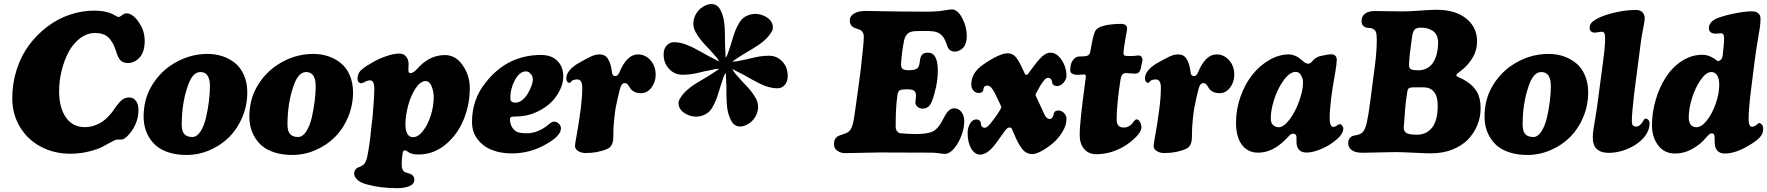

<svg xmlns="http://www.w3.org/2000/svg" viewBox="-20 -768 8992 977"><path d="M337.4 14.2Q254.9 14.2 187.5 -21.7Q120.1 -57.6 81.3 -122.3Q42.5 -187 42.5 -268.1Q42.5 -345.2 65.4 -415.5Q88.4 -485.8 128.4 -539.3Q168.5 -592.8 220.9 -632.6Q273.4 -672.4 334.7 -693.1Q396 -713.9 459 -713.9Q490.2 -713.9 514.4 -708.7Q538.6 -703.6 549.8 -697.8Q561 -691.9 570.1 -686.8Q579.1 -681.6 583.5 -681.6Q589.4 -681.6 601.3 -690.9Q613.3 -700.2 623.5 -700.2Q654.8 -700.2 685.5 -656.2Q716.3 -612.3 716.3 -560.5Q716.3 -503.4 690.2 -475.3Q664.1 -447.3 632.3 -447.3Q605.5 -447.3 591.8 -461.9Q580.6 -475.1 571.8 -503.4Q564.9 -524.9 558.3 -539.1Q551.8 -553.2 539.6 -568.8Q527.3 -584.5 508.5 -592.3Q489.7 -600.1 464.4 -600.1Q422.9 -600.1 387.2 -573Q351.6 -545.9 328.9 -502.9Q306.2 -460 293.5 -408Q280.8 -356 280.8 -304.2Q280.8 -220.2 315.2 -170.7Q349.6 -121.1 411.6 -121.1Q437 -121.1 460.2 -129.2Q483.4 -137.2 499 -147.5Q514.6 -157.7 530.3 -174.3Q545.9 -190.9 553.2 -200.7Q560.5 -210.4 570.3 -225.1Q572.3 -228 573.2 -229.5Q590.3 -252.4 604.5 -262.2Q618.7 -272 637.2 -272Q658.7 -272 671.6 -254.9Q684.6 -237.8 684.6 -208.5Q684.6 -170.4 669.4 -135.7Q654.3 -101.1 627.9 -75.2Q610.4 -57.6 595.7 -57.6Q593.3 -57.6 589.6 -57.6Q585.9 -57.6 581.8 -57.6Q577.6 -57.6 572.3 -57.6Q567.4 -57.1 547.1 -45.9Q526.9 -34.7 501.5 -21.2Q476.1 -7.8 431.2 3.2Q386.2 14.2 337.4 14.2Z M710.9 -174.8Q710.9 -258.8 748.3 -325Q785.6 -391.1 846.7 -433.6Q935.1 -493.7 1036.1 -493.7Q1076.7 -493.7 1112.5 -481.7Q1148.4 -469.7 1176.8 -446.5Q1205.1 -423.3 1221.7 -385Q1238.3 -346.7 1238.3 -298.3Q1238.3 -231.9 1213.4 -172.4Q1188.5 -112.8 1146.5 -70.8Q1104.5 -28.8 1047.6 -4.2Q990.7 20.5 929.2 20.5Q880.9 20.5 842.5 8.8Q804.2 -2.9 780 -22Q755.9 -41 740 -67.1Q724.1 -93.3 717.5 -119.6Q710.9 -146 710.9 -174.8ZM959 -70.8Q981.9 -70.8 1000.2 -99.1Q1018.6 -127.4 1028.3 -169.7Q1038.1 -211.9 1043.2 -253.4Q1048.3 -294.9 1048.3 -329.1Q1048.3 -401.4 999.5 -401.4Q958.5 -401.4 934.6 -327.6Q904.8 -241.2 904.8 -134.8Q904.8 -104 915 -89.8Q928.2 -70.8 959 -70.8Z M1249 -174.8Q1249 -258.8 1286.4 -325Q1323.7 -391.1 1384.8 -433.6Q1473.1 -493.7 1574.2 -493.7Q1614.7 -493.7 1650.6 -481.7Q1686.5 -469.7 1714.8 -446.5Q1743.2 -423.3 1759.8 -385Q1776.4 -346.7 1776.4 -298.3Q1776.4 -231.9 1751.5 -172.4Q1726.6 -112.8 1684.6 -70.8Q1642.6 -28.8 1585.7 -4.2Q1528.8 20.5 1467.3 20.5Q1418.9 20.5 1380.6 8.8Q1342.3 -2.9 1318.1 -22Q1293.9 -41 1278.1 -67.1Q1262.2 -93.3 1255.6 -119.6Q1249 -146 1249 -174.8ZM1497.1 -70.8Q1520 -70.8 1538.3 -99.1Q1556.6 -127.4 1566.4 -169.7Q1576.2 -211.9 1581.3 -253.4Q1586.4 -294.9 1586.4 -329.1Q1586.4 -401.4 1537.6 -401.4Q1496.6 -401.4 1472.7 -327.6Q1442.9 -241.2 1442.9 -134.8Q1442.9 -104 1453.1 -89.8Q1466.3 -70.8 1497.1 -70.8Z M2024.4 78.1Q2025.9 89.8 2029.8 96.9Q2033.7 104 2037.4 106.2Q2041 108.4 2047.9 110.4Q2050.8 111.8 2059.6 114.3Q2068.4 116.7 2072.3 119.1Q2088.4 128.4 2088.4 146Q2088.4 168.5 2063.5 179Q2038.6 189.5 2001 189.5Q1917 189.5 1848.6 170.9Q1814 162.1 1798.1 146.7Q1782.2 131.3 1782.2 115.7Q1782.2 97.7 1795.4 87.9Q1799.3 85 1808.8 81.5Q1818.4 78.1 1824.7 73.7Q1842.8 63 1849.6 25.4Q1861.8 -36.6 1868.2 -107.9L1876.5 -179.7Q1884.8 -275.4 1884.8 -319.8Q1884.8 -350.6 1868.7 -358.4Q1856.9 -362.3 1832 -349.1Q1820.3 -342.8 1814 -344.7Q1799.3 -350.1 1799.3 -366.7Q1799.3 -381.3 1804.4 -393.1Q1809.6 -404.8 1822.5 -415.5Q1835.4 -426.3 1844.5 -432.1Q1853.5 -438 1874.5 -449.7Q1878.9 -452.1 1881.3 -453.6Q1904.8 -467.8 1944.3 -481.7Q1983.9 -495.6 2012.2 -495.6Q2033.7 -495.6 2046.4 -480.2Q2059.1 -464.8 2059.1 -443.4Q2059.1 -437 2058.6 -427.5Q2058.1 -418 2058.1 -413.6Q2058.1 -409.2 2058.8 -404.3Q2059.6 -399.4 2062 -397.7Q2064.5 -396 2068.8 -396Q2075.2 -396 2081.3 -399.4Q2087.4 -402.8 2091.3 -406.2Q2095.2 -409.7 2103.3 -418.2Q2111.3 -426.8 2115.2 -430.7Q2171.4 -487.8 2244.6 -487.8Q2298.8 -487.8 2334.7 -435.5Q2370.6 -383.3 2370.6 -319.8Q2370.6 -233.9 2338.1 -156.7Q2305.7 -79.6 2245.1 -30.8Q2184.6 18.1 2109.9 18.1Q2072.3 18.1 2056.2 4.9Q2047.4 -2.9 2040.5 -2.9Q2035.2 -2.9 2032.7 0.2Q2030.3 3.4 2028.8 13.2Q2022.9 48.8 2024.4 78.1ZM2146 -355.5Q2119.1 -355.5 2094.7 -318.4Q2070.3 -281.2 2056.6 -230Q2043 -178.7 2043 -132.8Q2043 -106.9 2052.2 -88.4Q2061.5 -69.8 2082 -69.8Q2106.9 -69.8 2131.6 -100.6Q2156.2 -131.3 2171.6 -179.2Q2187 -227.1 2187 -274.4Q2187 -301.8 2176.3 -328.6Q2165.5 -355.5 2146 -355.5Z M2732.9 -488.3Q2785.6 -488.3 2814.9 -459.5Q2846.2 -429.7 2846.2 -378.9Q2846.2 -343.8 2828.6 -308.6Q2811 -273.4 2784.7 -247.6Q2754.4 -217.8 2707.5 -196.5Q2660.6 -175.3 2606.9 -175.3Q2586.4 -175.3 2580.8 -172.6Q2575.2 -169.9 2575.2 -159.2Q2575.2 -129.9 2594.7 -108.9Q2605.5 -97.2 2621.1 -93.5Q2636.7 -89.8 2660.6 -89.8Q2718.3 -89.8 2772 -134.8Q2789.1 -149.4 2799.3 -149.4Q2812.5 -149.4 2823.2 -138.7Q2834.5 -127.4 2834.5 -115.2Q2834.5 -78.1 2764.6 -37.6Q2681.6 12.7 2583.5 12.7Q2529.8 12.7 2485.1 -4.2Q2440.4 -21 2411.1 -58.1Q2381.8 -95.2 2381.8 -147.5Q2381.8 -261.7 2450.7 -347.2Q2560.5 -488.3 2732.9 -488.3ZM2582 -252Q2590.8 -245.6 2601.6 -245.6Q2644 -245.6 2675.3 -310.1Q2691.4 -343.3 2691.4 -363.8Q2691.4 -381.8 2679.2 -393.1Q2670.4 -404.8 2655.8 -404.8Q2624 -404.8 2599.1 -358.9Q2576.7 -316.9 2576.7 -266.6Q2576.7 -257.3 2582 -252Z M3226.6 -491.2Q3263.2 -491.2 3289.8 -461.7Q3316.4 -432.1 3316.4 -388.2Q3316.4 -350.6 3294.9 -322.3Q3273.4 -293.9 3241.7 -293.9Q3220.2 -293.9 3206.1 -302Q3191.9 -310.1 3186.8 -319.6Q3181.6 -329.1 3174.8 -337.2Q3168 -345.2 3158.7 -345.2Q3147.5 -345.2 3141.1 -332.8Q3134.8 -320.3 3125 -276.9Q3116.7 -239.7 3113 -220.5Q3109.4 -201.2 3105 -158.2Q3100.6 -115.2 3100.6 -65.9Q3099.6 -21.5 3068.8 -9.8Q3022.5 10.7 2959 10.7Q2938.5 10.7 2922.1 0.7Q2905.8 -9.3 2905.8 -25.9Q2905.8 -33.2 2915 -84Q2924.3 -134.8 2933.6 -203.4Q2942.9 -272 2942.9 -321.8Q2942.9 -361.8 2919.4 -363.8Q2911.6 -364.3 2902.1 -362.1Q2892.6 -359.9 2890.1 -356.4Q2889.2 -355.5 2888.2 -354.5Q2887.2 -353.5 2886.5 -352.8Q2885.7 -352.1 2884.8 -351.3Q2883.8 -350.6 2883.3 -349.6Q2880.4 -344.2 2873 -347.2Q2861.8 -352.5 2861.8 -370.1Q2861.8 -392.1 2881.1 -413.3Q2900.4 -434.6 2930.2 -450.2Q2934.1 -452.6 2944.8 -458.5Q2955.6 -464.4 2959.2 -466.3Q2962.9 -468.3 2971.7 -472.9Q2980.5 -477.5 2984.4 -479.2Q2988.3 -481 2995.6 -484.1Q3002.9 -487.3 3007.8 -488.3Q3012.7 -489.3 3018.6 -490.2Q3024.4 -491.2 3030.3 -491.2Q3059.1 -491.2 3072.3 -470.2Q3088.9 -446.3 3094.2 -399.4Q3096.2 -380.9 3111.3 -380.9Q3123.5 -380.9 3131.3 -398.4Q3168.9 -491.2 3226.6 -491.2Z M3712.4 -454.6Q3719.2 -454.6 3728.3 -456.1Q3737.3 -457.5 3752.9 -460.9Q3768.6 -464.4 3779.8 -466.3Q3784.7 -467.3 3806.4 -472.7Q3828.1 -478 3849.1 -481.2Q3870.1 -484.4 3893.1 -484.4Q3934.1 -484.4 3961.2 -454.8Q3988.3 -425.3 3988.3 -381.3Q3988.3 -352.5 3973.4 -335.7Q3958.5 -318.8 3936.5 -318.8Q3906.7 -318.8 3876.5 -329.8Q3846.2 -340.8 3806.2 -363.5Q3766.1 -386.2 3763.2 -387.7Q3738.8 -399.9 3712.4 -413.6Q3706.5 -417 3706.5 -416.5Q3706.5 -416 3709 -411.6Q3711.4 -406.7 3716.1 -400.6Q3720.7 -394.5 3724.9 -389.6Q3729 -384.8 3738 -374.8Q3747.1 -364.7 3752.4 -358.4Q3756.3 -353.5 3771.5 -338.1Q3786.6 -322.8 3799.8 -306.4Q3813 -290 3824.7 -270Q3845.2 -234.4 3833 -195.3Q3820.8 -156.2 3783.2 -134.8Q3756.8 -120.6 3735.8 -125.2Q3714.8 -129.9 3703.6 -148.9Q3688.5 -174.8 3682.6 -206.3Q3676.8 -237.8 3676.5 -284.7Q3676.3 -331.5 3676.3 -333.5Q3674.3 -369.1 3673.3 -391.6Q3673.3 -397 3672.9 -397.2Q3672.4 -397.5 3669.4 -392.6Q3666 -386.2 3662.8 -378.2Q3659.7 -370.1 3654.5 -354Q3649.4 -337.9 3646 -328.1Q3643.6 -321.8 3637.7 -301.5Q3631.8 -281.2 3624.3 -261.5Q3616.7 -241.7 3605 -221.7Q3585 -186.5 3544.9 -177.2Q3504.9 -168 3467.3 -189.9Q3442.4 -204.1 3435.3 -226.3Q3428.2 -248.5 3439.9 -266.1Q3455.1 -292 3479.5 -312.7Q3503.9 -333.5 3543.9 -356.9Q3584 -380.4 3585.9 -381.8Q3616.2 -402.3 3633.8 -413.1Q3638.7 -416 3638.7 -416.5L3633.8 -417.5Q3633.3 -417.5 3632.8 -417.5Q3626 -417.5 3616.9 -415.8Q3607.9 -414.1 3592.8 -410.6Q3577.6 -407.2 3565.9 -405.3Q3560.5 -404.3 3539.1 -398.9Q3517.6 -393.6 3496.8 -390.6Q3476.1 -387.7 3453.1 -387.7Q3412.1 -387.7 3384.5 -417.5Q3356.9 -447.3 3356.9 -490.7Q3356.9 -519.5 3372.1 -536.4Q3387.2 -553.2 3409.2 -553.2Q3439 -553.2 3470 -541.7Q3501 -530.3 3539.3 -508.5Q3577.6 -486.8 3582.5 -484.4Q3611.3 -469.7 3632.8 -458.5Q3638.7 -455.1 3638.7 -456.1Q3638.7 -457 3636.2 -461.4Q3632.8 -467.8 3627.4 -474.4Q3622.1 -481 3610.8 -493.4Q3599.6 -505.9 3592.8 -513.7Q3588.9 -518.1 3573.7 -533.7Q3558.6 -549.3 3545.7 -565.7Q3532.7 -582 3521 -602.1Q3500.5 -637.2 3512.7 -676.3Q3524.9 -715.3 3562.5 -736.8Q3588.9 -751 3610.1 -746.6Q3631.3 -742.2 3642.6 -723.1Q3657.7 -697.3 3663.3 -664.8Q3668.9 -632.3 3668.9 -588.4Q3668.9 -544.4 3669.4 -538.6Q3671.9 -499.5 3671.9 -481Q3672.4 -475.1 3672.9 -474.9Q3673.3 -474.6 3676.8 -480Q3680.2 -486.3 3683.3 -494.6Q3686.5 -502.9 3691.2 -518.1Q3695.8 -533.2 3699.7 -543.9Q3701.7 -548.8 3707.8 -570.1Q3713.9 -591.3 3721.4 -610.8Q3729 -630.4 3740.7 -650.4Q3760.7 -685.5 3800.8 -694.6Q3840.8 -703.6 3877.9 -682.1Q3902.8 -668 3910.2 -645.8Q3917.5 -623.5 3905.8 -605.5Q3890.6 -579.6 3865.7 -558.8Q3840.8 -538.1 3802.2 -515.4Q3763.7 -492.7 3759.8 -490.2Q3729.5 -469.7 3711.9 -459Q3707 -456.1 3706.5 -455.6L3711.4 -454.6Q3711.9 -454.6 3712.4 -454.6Z M4455.6 7.8Q4434.1 7.8 4368.2 9.5Q4302.2 11.2 4281.2 11.2Q4257.3 11.2 4240.5 -1Q4223.6 -13.2 4223.6 -33.2Q4223.6 -60.1 4239.3 -71.8Q4244.6 -75.7 4251.5 -78.4Q4258.3 -81.1 4267.1 -83.7Q4275.9 -86.4 4281.2 -88.9Q4300.8 -95.2 4310.5 -112.8Q4321.3 -131.8 4328.6 -185.5Q4352.5 -351.6 4359.9 -415.5Q4375.5 -547.9 4375.5 -581.1Q4375.5 -608.4 4353 -617.7Q4349.6 -619.1 4342 -621.3Q4334.5 -623.5 4328.9 -626Q4323.2 -628.4 4319.3 -631.3Q4304.2 -642.1 4304.2 -663.6Q4304.2 -687 4326.7 -699.7Q4349.1 -712.4 4386.2 -712.4Q4401.4 -712.4 4467.5 -710.9Q4533.7 -709.5 4561 -709.5Q4593.8 -709.5 4639.2 -709Q4684.6 -708.5 4705.1 -708.5Q4744.1 -708.5 4780.5 -714.4Q4816.9 -720.2 4823.2 -720.2Q4852.1 -720.2 4875.7 -677Q4899.4 -633.8 4899.4 -584.5Q4899.4 -562.5 4893.3 -546.1Q4887.2 -529.8 4877.4 -521.5Q4867.7 -513.2 4857.9 -509.3Q4848.1 -505.4 4838.4 -505.4Q4819.8 -505.4 4809.1 -517.6Q4801.8 -525.9 4794.9 -548.3Q4777.8 -601.1 4732.4 -607.9Q4718.3 -609.9 4705.8 -610.4Q4693.4 -610.8 4672.6 -610.4Q4651.9 -609.9 4646 -609.9Q4613.8 -609.9 4599.4 -597.4Q4585 -585 4580.1 -560.1Q4569.3 -506.8 4565.4 -448.2Q4563.5 -425.3 4572.8 -417.5Q4581.5 -410.6 4606.4 -410.6Q4632.3 -411.1 4644.5 -418Q4656.7 -424.8 4659.7 -449.7Q4661.1 -461.4 4662.4 -468Q4663.6 -474.6 4667.7 -483.2Q4671.9 -491.7 4680.2 -495.8Q4688.5 -500 4701.7 -500Q4752 -500 4752 -410.6Q4752 -369.1 4743.7 -328.6Q4729.5 -263.7 4715.8 -239.5Q4702.1 -215.3 4673.3 -215.3Q4659.7 -215.3 4649.2 -224.4Q4638.7 -233.4 4637.7 -245.6Q4637.7 -251.5 4639.6 -264.6Q4641.6 -277.8 4641.1 -284.2Q4640.1 -299.8 4630.9 -306.6Q4621.6 -313.5 4599.1 -313.5Q4567.4 -313.5 4558.3 -308.3Q4549.3 -303.2 4546.9 -285.2Q4542 -250.5 4541 -231.4Q4537.6 -193.8 4537.6 -124Q4537.6 -108.9 4544.9 -99.9Q4552.2 -90.8 4562 -89.8Q4606.9 -85.9 4640.1 -85.9Q4690.4 -85.9 4719.7 -96.2Q4752.4 -108.4 4776.9 -157.7Q4791 -186.5 4804.2 -201.7Q4817.4 -216.8 4835.4 -216.8Q4857.9 -216.8 4872.3 -198.5Q4886.7 -180.2 4886.7 -150.9Q4886.7 -116.7 4872.1 -77.6Q4857.4 -38.6 4834.2 -11.7Q4811 15.1 4788.6 15.1Q4780.8 15.1 4758.8 12Q4736.8 8.8 4721.2 8.8Q4689.9 8.8 4645.5 8.5Q4601.1 8.3 4582 8.3Q4560.1 8.3 4518.3 8.1Q4476.6 7.8 4455.6 7.8Z M5003.9 -332.5Q4989.7 -332.5 4985.8 -321.3Q4984.9 -319.3 4984.1 -313.5Q4983.4 -307.6 4981.9 -305.2Q4976.1 -294.9 4960 -294.9Q4944.8 -294.9 4933.6 -306.9Q4922.4 -318.8 4922.4 -337.9Q4922.4 -358.4 4930.7 -379.9Q4936 -393.6 4947.3 -407.2Q4958.5 -420.9 4967.8 -427.7Q4996.6 -451.2 5039.1 -474.1Q5081.5 -497.1 5107.9 -497.1Q5133.8 -497.1 5151.9 -474.1Q5166.5 -453.6 5174.3 -436.5Q5188 -409.2 5195.3 -392.1Q5197.8 -387.2 5202.9 -387.2Q5208 -387.2 5211.4 -392.1Q5224.1 -408.7 5230.5 -418Q5263.7 -463.4 5284.2 -481.7Q5304.7 -500 5325.7 -500Q5357.4 -500 5382.1 -462.9Q5406.7 -425.8 5406.7 -382.3Q5406.7 -362.8 5390.9 -346.4Q5375 -330.1 5359.4 -330.1Q5343.3 -330.1 5335.9 -341.3Q5334.5 -344.7 5333.5 -351.1Q5332.5 -357.4 5331.5 -359.9Q5324.7 -372.1 5314.5 -372.1Q5305.2 -372.1 5295.9 -362.8Q5286.6 -353.5 5271 -327.6Q5261.2 -310.5 5252.4 -293.5Q5247.6 -285.2 5250.5 -280.8Q5258.8 -264.6 5272.2 -234.1Q5285.6 -203.6 5293.9 -187Q5304.2 -162.6 5322.3 -162.6Q5333.5 -162.6 5339.8 -179.7Q5340.8 -181.6 5342 -188Q5343.3 -194.3 5345.2 -196.8Q5351.1 -205.6 5364.7 -205.6Q5382.3 -205.6 5394.5 -192.9Q5406.7 -180.2 5406.7 -162.6Q5406.7 -129.9 5385.7 -95.9Q5364.7 -62 5336.2 -38.1Q5307.6 -14.2 5279.1 1Q5250.5 16.1 5233.9 16.1Q5202.1 16.1 5182.1 -9.3Q5165.5 -30.8 5150.9 -62Q5135.7 -98.1 5128.4 -113.3Q5124.5 -119.6 5116.5 -119.1Q5108.4 -118.7 5101.6 -111.8Q5092.8 -101.6 5076.4 -78.4Q5060.1 -55.2 5053.7 -46.9Q5008.3 18.6 4967.8 18.6Q4939.9 18.6 4921.9 -12.2Q4903.8 -43 4903.8 -91.8Q4903.8 -117.7 4916 -138.9Q4928.2 -160.2 4947.3 -160.2Q4962.4 -160.2 4969.2 -148.9Q4971.2 -145.5 4971.2 -139.6Q4971.2 -133.8 4972.2 -131.3Q4978 -117.7 4990.7 -117.7Q4996.1 -117.7 5001.7 -121.6Q5007.3 -125.5 5011.2 -129.4Q5015.1 -133.3 5021 -140.9Q5026.9 -148.4 5029.3 -151.4Q5062 -193.4 5074.2 -219.2Q5076.2 -223.6 5073.7 -228Q5062.5 -253.4 5042 -294.4Q5023.4 -332.5 5003.9 -332.5Z M5662.1 -161.6Q5662.1 -139.2 5670.9 -129.2Q5679.7 -119.1 5698.2 -119.1Q5712.4 -119.1 5722.2 -124.5Q5738.3 -131.8 5749 -149.9Q5758.3 -160.6 5762.7 -160.6Q5773.9 -160.6 5781 -147.2Q5788.1 -133.8 5788.1 -120.1Q5788.1 -98.1 5759.8 -70.1Q5731.4 -42 5700.2 -23.4Q5632.8 16.6 5558.1 16.6Q5519.5 16.6 5496.8 -9.8Q5474.1 -36.1 5474.1 -81.5Q5474.1 -119.6 5481.9 -189.9Q5489.7 -260.3 5497.6 -316.9Q5505.4 -373.5 5505.4 -377.9Q5505.4 -389.2 5497.1 -389.2Q5493.2 -389.2 5482.7 -388.2Q5472.2 -387.2 5463.9 -387.2Q5446.3 -387.2 5435.1 -394Q5425.8 -398.4 5425.8 -411.6Q5425.8 -451.2 5448.7 -471.7Q5459 -480.5 5471.7 -480.5Q5499 -480.5 5509.8 -483.4Q5523.9 -487.3 5527.3 -502Q5528.8 -507.8 5533.2 -533.2Q5537.6 -558.6 5540.5 -570.8Q5549.3 -607.4 5557.6 -616.7Q5571.3 -632.3 5609.9 -640.1Q5646 -646.5 5686.5 -646.5Q5699.2 -646.5 5707.3 -639.9Q5715.3 -633.3 5715.3 -623Q5715.3 -618.2 5714.1 -611.6Q5712.9 -605 5710.7 -593.8Q5708.5 -582.5 5707 -571.8Q5696.8 -513.2 5696.8 -499.5Q5696.8 -491.2 5699.5 -487.5Q5702.1 -483.9 5710.4 -483.4Q5727.1 -482.4 5750.5 -483.4Q5757.3 -483.9 5763.2 -484.9Q5769 -485.8 5772.5 -485.8Q5793.5 -485.8 5793.5 -460.4Q5793.5 -460 5788.1 -435.5Q5788.1 -435.1 5786.4 -426.5Q5784.7 -418 5783.7 -414.6Q5776.4 -393.1 5757.3 -393.1Q5750.5 -393.1 5734.9 -394.5Q5719.2 -396 5710.4 -396Q5696.8 -396 5690.7 -387.9Q5684.6 -379.9 5681.6 -362.3Q5662.1 -233.9 5662.1 -161.6Z M6170.9 -491.2Q6207.5 -491.2 6234.1 -461.7Q6260.7 -432.1 6260.7 -388.2Q6260.7 -350.6 6239.3 -322.3Q6217.8 -293.9 6186 -293.9Q6164.6 -293.9 6150.4 -302Q6136.2 -310.1 6131.1 -319.6Q6126 -329.1 6119.1 -337.2Q6112.3 -345.2 6103 -345.2Q6091.8 -345.2 6085.4 -332.8Q6079.1 -320.3 6069.3 -276.9Q6061 -239.7 6057.4 -220.5Q6053.7 -201.2 6049.3 -158.2Q6044.9 -115.2 6044.9 -65.9Q6043.9 -21.5 6013.2 -9.8Q5966.8 10.7 5903.3 10.7Q5882.8 10.7 5866.5 0.7Q5850.1 -9.3 5850.1 -25.9Q5850.1 -33.2 5859.4 -84Q5868.7 -134.8 5877.9 -203.4Q5887.2 -272 5887.2 -321.8Q5887.2 -361.8 5863.8 -363.8Q5856 -364.3 5846.4 -362.1Q5836.9 -359.9 5834.5 -356.4Q5833.5 -355.5 5832.5 -354.5Q5831.5 -353.5 5830.8 -352.8Q5830.1 -352.1 5829.1 -351.3Q5828.1 -350.6 5827.6 -349.6Q5824.7 -344.2 5817.4 -347.2Q5806.2 -352.5 5806.2 -370.1Q5806.2 -392.1 5825.4 -413.3Q5844.7 -434.6 5874.5 -450.2Q5878.4 -452.6 5889.2 -458.5Q5899.9 -464.4 5903.6 -466.3Q5907.2 -468.3 5916 -472.9Q5924.8 -477.5 5928.7 -479.2Q5932.6 -481 5939.9 -484.1Q5947.3 -487.3 5952.1 -488.3Q5957 -489.3 5962.9 -490.2Q5968.8 -491.2 5974.6 -491.2Q6003.4 -491.2 6016.6 -470.2Q6033.2 -446.3 6038.6 -399.4Q6040.5 -380.9 6055.7 -380.9Q6067.9 -380.9 6075.7 -398.4Q6113.3 -491.2 6170.9 -491.2Z M6815.4 -113.8Q6815.4 -87.9 6781.7 -58.3Q6748 -28.8 6704.1 -10.3Q6660.2 8.3 6629.4 8.3Q6602.1 8.3 6589.8 -6.3Q6577.6 -21 6577.6 -41Q6577.6 -70.3 6577.1 -73.2Q6574.7 -87.9 6560.1 -87.9Q6555.2 -87.9 6550.5 -85.7Q6545.9 -83.5 6543.2 -80.8Q6540.5 -78.1 6535.2 -72Q6529.8 -65.9 6525.9 -62.5Q6457 8.8 6382.8 8.8Q6329.1 8.8 6299.3 -31.5Q6269.5 -71.8 6269.5 -143.6Q6269.5 -212.4 6292.7 -277.1Q6315.9 -341.8 6353.3 -388.4Q6390.6 -435.1 6439.7 -463.1Q6488.8 -491.2 6538.6 -491.2Q6551.8 -491.2 6565.2 -486.1Q6578.6 -481 6585.2 -476.6Q6591.8 -472.2 6604 -462.2Q6616.2 -452.1 6617.2 -451.2Q6627 -443.8 6638.2 -443.8Q6647.5 -443.8 6658.7 -457.5Q6673.8 -475.6 6696.3 -482.4Q6736.3 -491.7 6755.9 -491.7Q6767.6 -491.7 6774.9 -484.1Q6782.2 -476.6 6782.2 -463.4Q6782.2 -446.8 6774.9 -401.9Q6746.1 -246.6 6746.1 -164.6Q6746.1 -129.4 6759.8 -123.5Q6763.2 -121.1 6768.3 -122.3Q6773.4 -123.5 6776.4 -125.2Q6779.3 -127 6784.7 -130.4Q6790 -133.8 6794.4 -135.7Q6799.3 -137.7 6804.7 -133.8Q6809.6 -129.9 6812.5 -124.5Q6815.4 -120.1 6815.4 -113.8ZM6573.7 -402.3Q6543.5 -402.3 6512.9 -360.8Q6482.4 -319.3 6464.4 -264.2Q6446.3 -209 6446.3 -165.5Q6446.3 -142.6 6458.3 -131.6Q6470.2 -120.6 6486.8 -120.6Q6512.7 -120.6 6542.5 -160.6Q6572.3 -200.7 6591.3 -254.4Q6610.4 -308.1 6610.4 -347.7Q6610.4 -368.2 6600.3 -385.3Q6590.3 -402.3 6573.7 -402.3Z M7080.6 5.9Q7059.6 5.9 6998 7.6Q6936.5 9.3 6912.1 9.3Q6876 9.3 6858.2 -4.4Q6840.3 -18.1 6840.3 -39.6Q6840.3 -65.9 6864.3 -76.7Q6866.2 -77.1 6883.1 -80.6Q6899.9 -84 6910.6 -92.3Q6926.3 -105.5 6934.6 -141.6Q6942.9 -177.7 6953.6 -259.8Q6955.6 -277.3 6957 -286.6L6976.6 -437Q6985.8 -506.8 6985.8 -565.9Q6985.8 -592.3 6981.9 -603.8Q6978 -615.2 6966.3 -621.6Q6959.5 -625 6946.8 -625.7Q6934.1 -626.5 6927.2 -629.4Q6908.2 -637.7 6908.2 -660.6Q6908.2 -684.6 6925.8 -698.2Q6943.4 -711.9 6976.1 -711.9Q6991.2 -711.9 7041.7 -710.9Q7092.3 -710 7119.6 -710Q7150.4 -710 7205.6 -714.1Q7260.7 -718.3 7290.5 -718.3Q7385.3 -718.3 7440.7 -673.8Q7496.1 -629.4 7496.1 -557.6Q7496.1 -514.2 7475.8 -478.5Q7455.6 -442.9 7425.8 -417.5Q7420.9 -413.1 7410.2 -405Q7399.4 -397 7395 -392.6Q7390.6 -388.2 7390.6 -383.8Q7390.6 -380.9 7396.7 -377.7Q7402.8 -374.5 7414.3 -369.4Q7425.8 -364.3 7433.6 -359.4Q7476.1 -334.5 7495.1 -301.5Q7514.2 -268.6 7514.2 -217.3Q7514.2 -171.9 7497.3 -130.9Q7480.5 -89.8 7449.5 -57.9Q7418.5 -25.9 7370.1 -6.8Q7321.8 12.2 7262.7 12.2Q7232.4 12.2 7170.7 9Q7108.9 5.9 7080.6 5.9ZM7196.3 -410.2Q7223.1 -410.2 7243.4 -421.9Q7263.7 -433.6 7275.1 -453.9Q7286.6 -474.1 7292.2 -498.3Q7297.9 -522.5 7297.9 -549.8Q7297.9 -591.3 7272.9 -609.4Q7248 -627.4 7210.4 -627.4Q7185.5 -627.4 7177 -616Q7168.5 -604.5 7165 -578.6Q7154.8 -504.4 7153.3 -488.3Q7149.9 -449.7 7149.9 -437Q7149.4 -419.9 7161.1 -415Q7172.9 -410.2 7196.3 -410.2ZM7189.9 -82.5Q7238.8 -82.5 7267.3 -118.7Q7295.9 -154.8 7295.9 -232.4Q7295.9 -276.9 7277.3 -300Q7258.8 -323.2 7225.1 -323.7H7177.7Q7157.7 -323.7 7150.4 -319.8Q7143.1 -315.9 7141.1 -301.3Q7132.8 -247.6 7130.4 -216.8Q7123 -126 7123 -117.2Q7123 -100.1 7136.7 -91.3Q7150.4 -82.5 7189.9 -82.5Z M7534.2 -174.8Q7534.2 -258.8 7571.5 -325Q7608.9 -391.1 7669.9 -433.6Q7758.3 -493.7 7859.4 -493.7Q7899.9 -493.7 7935.8 -481.7Q7971.7 -469.7 8000 -446.5Q8028.3 -423.3 8044.9 -385Q8061.5 -346.7 8061.5 -298.3Q8061.5 -231.9 8036.6 -172.4Q8011.7 -112.8 7969.7 -70.8Q7927.7 -28.8 7870.8 -4.2Q7814 20.5 7752.4 20.5Q7704.1 20.5 7665.8 8.8Q7627.4 -2.9 7603.3 -22Q7579.1 -41 7563.2 -67.1Q7547.4 -93.3 7540.8 -119.6Q7534.2 -146 7534.2 -174.8ZM7782.2 -70.8Q7805.2 -70.8 7823.5 -99.1Q7841.8 -127.4 7851.6 -169.7Q7861.3 -211.9 7866.5 -253.4Q7871.6 -294.9 7871.6 -329.1Q7871.6 -401.4 7822.8 -401.4Q7781.7 -401.4 7757.8 -327.6Q7728 -241.2 7728 -134.8Q7728 -104 7738.3 -89.8Q7751.5 -70.8 7782.2 -70.8Z M8114.3 -280.8 8134.8 -436Q8139.2 -468.3 8141.6 -489.5Q8144 -510.7 8146 -531.7Q8147.9 -552.7 8147.9 -565.2Q8147.9 -577.6 8146.7 -587.9Q8145.5 -598.1 8141.8 -602.3Q8138.2 -606.4 8132.8 -606.4Q8125 -606.4 8113.3 -604.2Q8101.6 -602.1 8094.2 -602.1Q8082.5 -602.1 8075.7 -608.9Q8068.8 -615.7 8068.8 -625.5Q8068.8 -644 8082.8 -656.7Q8096.7 -669.4 8127.4 -682.6Q8161.1 -696.8 8210.2 -707Q8259.3 -717.3 8305.7 -717.3Q8325.7 -717.3 8337.4 -705.6Q8349.1 -693.8 8349.1 -675.3Q8349.1 -661.1 8341.1 -621.6Q8333 -582 8329.1 -550.3L8295.4 -290.5Q8283.7 -191.4 8283.7 -152.3Q8283.7 -136.2 8289.1 -130.1Q8294.4 -124 8306.2 -124Q8325.7 -124 8342.3 -154.3Q8348.1 -164.6 8353 -164.6Q8361.8 -164.6 8367.9 -157.5Q8374 -150.4 8374 -142.6Q8374 -76.2 8295.9 -27.3Q8231.9 9.8 8164.6 9.8Q8125.5 9.8 8103 -11.7Q8085 -29.8 8085 -67.9Q8085 -86.4 8087.9 -106.4Q8090.8 -126.5 8098.9 -174.3Q8106.9 -222.2 8114.3 -280.8Z M8386.2 -130.4Q8386.2 -194.8 8404.8 -258.8Q8423.3 -322.8 8456.1 -374Q8488.8 -425.3 8537.6 -457.3Q8586.4 -489.3 8642.6 -489.3Q8675.3 -489.3 8705.6 -467.8Q8717.8 -457.5 8723.1 -457.5Q8730 -457.5 8737.1 -464.6Q8744.1 -471.7 8746.1 -486.8L8749 -514.6Q8756.3 -579.1 8750.5 -590.8Q8747.1 -598.1 8737.8 -598.6Q8734.4 -598.6 8721.7 -597.4Q8709 -596.2 8702.6 -597.2Q8675.8 -601.1 8675.8 -624.5Q8675.8 -661.1 8727.5 -678.7Q8763.2 -691.4 8813 -700.9Q8862.8 -710.4 8895 -710.4Q8915.5 -710.4 8927 -700.4Q8938.5 -690.4 8938.5 -674.3Q8938.5 -651.4 8935.1 -628.2Q8931.6 -605 8923.1 -555.4Q8914.6 -505.9 8907.2 -446.8L8889.2 -302.7Q8877.9 -211.9 8877.9 -161.1Q8877.9 -129.9 8889.6 -124Q8903.3 -120.1 8919.9 -133.8Q8922.9 -136.2 8924.8 -138.7Q8929.7 -142.6 8932.6 -142.1Q8939.5 -141.1 8945.8 -133.5Q8952.1 -126 8952.1 -111.8Q8952.1 -86.9 8933.8 -67.9Q8915.5 -48.8 8878.4 -27.3Q8810.5 13.2 8757.3 13.2Q8731.4 13.2 8718.5 -1.7Q8705.6 -16.6 8705.6 -38.6Q8705.6 -73.7 8703.1 -80.1Q8700.2 -89.4 8690.4 -89.4Q8683.6 -89.4 8677.5 -84.5Q8671.4 -79.6 8661.6 -68.1Q8651.9 -56.6 8646.5 -51.3Q8620.6 -25.4 8583.3 -6.1Q8545.9 13.2 8504.4 13.2Q8448.7 13.2 8417.5 -28.6Q8386.2 -70.3 8386.2 -130.4ZM8612.8 -120.6Q8637.7 -120.6 8664.8 -154.3Q8691.9 -188 8710.2 -239.5Q8728.5 -291 8728.5 -338.4Q8728.5 -363.8 8718.8 -382.6Q8709 -401.4 8688 -401.4Q8662.1 -401.4 8634.8 -362.8Q8607.4 -324.2 8590.3 -270Q8573.2 -215.8 8573.2 -169.9Q8573.2 -148.4 8582.8 -134.5Q8592.3 -120.6 8612.8 -120.6Z"/></svg>

Font: Cooper* ExtraBold
Style: Italic
Weight: 800
Italic angle: -7°
Designer: Owen Earl
Foundry: indestructible type*
Version: Version 0.001